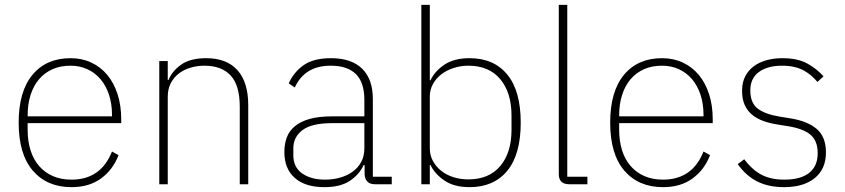

<svg xmlns="http://www.w3.org/2000/svg" viewBox="-20 -760 3485 792"><path d="M275 12Q174 12 115.5 -56Q57 -124 57 -254Q57 -383 114 -451.5Q171 -520 271 -520Q318 -520 356.5 -502Q395 -484 422.5 -451Q450 -418 465 -371.5Q480 -325 480 -268V-252H94V-225Q94 -178 106 -140Q118 -102 141.5 -75Q165 -48 198.5 -33.5Q232 -19 275 -19Q396 -19 442 -135L469 -120Q446 -60 397 -24Q348 12 275 12ZM271 -489Q229 -489 196.5 -474.5Q164 -460 141 -433Q118 -406 106 -368Q94 -330 94 -284V-280H442V-286Q442 -332 429.5 -369.5Q417 -407 394.5 -433.5Q372 -460 340.5 -474.5Q309 -489 271 -489Z M637 0V-508H672V-430H675Q690 -467 727.5 -493.5Q765 -520 831 -520Q915 -520 959.5 -470.5Q1004 -421 1004 -326V0H969V-320Q969 -408 931.5 -448.5Q894 -489 823 -489Q794 -489 766.5 -481Q739 -473 718 -457Q697 -441 684.5 -417Q672 -393 672 -361V0Z M1527 0Q1486 0 1484 -42V-79H1480Q1462 -40 1423 -14Q1384 12 1318 12Q1239 12 1196 -26Q1153 -64 1153 -133Q1153 -166 1163 -193Q1173 -220 1196.5 -239.5Q1220 -259 1257.5 -269.5Q1295 -280 1350 -280H1483V-348Q1483 -420 1448 -454.5Q1413 -489 1344 -489Q1237 -489 1196 -399L1171 -416Q1192 -463 1233 -491.5Q1274 -520 1345 -520Q1430 -520 1474 -476.5Q1518 -433 1518 -352V-31H1596V0ZM1321 -19Q1354 -19 1383.5 -27.5Q1413 -36 1435 -52Q1457 -68 1470 -92Q1483 -116 1483 -148V-252H1350Q1266 -252 1228 -223.5Q1190 -195 1190 -148V-120Q1190 -70 1226.5 -44.5Q1263 -19 1321 -19Z M1718 -740H1753V-429H1756Q1773 -466 1813 -493Q1853 -520 1917 -520Q2017 -520 2072.5 -452.5Q2128 -385 2128 -254Q2128 -123 2072.5 -55.5Q2017 12 1917 12Q1853 12 1813 -15.5Q1773 -43 1756 -79H1753V0H1718ZM1912 -20Q1997 -20 2043.5 -75Q2090 -130 2090 -225V-283Q2090 -378 2043.5 -433.5Q1997 -489 1912 -489Q1880 -489 1851 -479.5Q1822 -470 1800.5 -453.5Q1779 -437 1766 -413.5Q1753 -390 1753 -362V-148Q1753 -119 1766 -95.5Q1779 -72 1800.5 -55Q1822 -38 1851 -29Q1880 -20 1912 -20Z M2328 0Q2285 0 2285 -42V-740H2320V-31H2403V0Z M2715 12Q2614 12 2555.5 -56Q2497 -124 2497 -254Q2497 -383 2554 -451.5Q2611 -520 2711 -520Q2758 -520 2796.5 -502Q2835 -484 2862.5 -451Q2890 -418 2905 -371.5Q2920 -325 2920 -268V-252H2534V-225Q2534 -178 2546 -140Q2558 -102 2581.5 -75Q2605 -48 2638.5 -33.5Q2672 -19 2715 -19Q2836 -19 2882 -135L2909 -120Q2886 -60 2837 -24Q2788 12 2715 12ZM2711 -489Q2669 -489 2636.5 -474.5Q2604 -460 2581 -433Q2558 -406 2546 -368Q2534 -330 2534 -284V-280H2882V-286Q2882 -332 2869.5 -369.5Q2857 -407 2834.5 -433.5Q2812 -460 2780.5 -474.5Q2749 -489 2711 -489Z M3214 12Q3151 12 3104.5 -11Q3058 -34 3023 -83L3050 -103Q3084 -58 3122.5 -38.5Q3161 -19 3215 -19Q3283 -19 3318 -47Q3353 -75 3353 -128Q3353 -179 3323.5 -204Q3294 -229 3233 -239L3190 -246Q3156 -251 3128.5 -261Q3101 -271 3081.5 -287.5Q3062 -304 3051.5 -328Q3041 -352 3041 -386Q3041 -419 3053.5 -444Q3066 -469 3088.5 -486Q3111 -503 3141.5 -511.5Q3172 -520 3207 -520Q3271 -520 3311 -497.5Q3351 -475 3377 -445L3352 -422Q3341 -435 3327.5 -447Q3314 -459 3297 -468.5Q3280 -478 3257.5 -483.5Q3235 -489 3206 -489Q3146 -489 3110.5 -463Q3075 -437 3075 -387Q3075 -336 3105 -312.5Q3135 -289 3196 -279L3239 -272Q3310 -261 3348.5 -228.5Q3387 -196 3387 -131Q3387 -63 3341 -25.5Q3295 12 3214 12Z"/></svg>

Font: IBM Plex Sans Arabic ExtLt
Style: Regular
Weight: 200
Designer: Mike Abbink, Paul van der Laan, Pieter van Rosmalen, Wael Morcos, Khajak Apelian
Foundry: Bold Monday
Version: Version 1.2